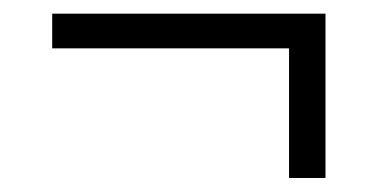

<svg xmlns="http://www.w3.org/2000/svg" viewBox="-20 -356 550 274"><path d="M444.5 -102H392.5V-316H444.5ZM54.5 -287V-336.5H444.5V-287Z"/></svg>

Font: Anek Gurmukhi Medium Light
Style: Regular
Weight: 300
Version: Version 1.003